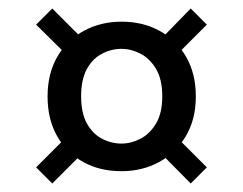

<svg xmlns="http://www.w3.org/2000/svg" viewBox="-20 -524 572 452"><path d="M266 -121Q215 -121 176 -142.5Q137 -164 114.5 -203.5Q92 -243 92 -297Q92 -351 115 -390.5Q138 -430 177.5 -451.5Q217 -473 267 -473Q316 -473 355.5 -451.5Q395 -430 418 -390.5Q441 -351 441 -297Q441 -243 417.5 -203.5Q394 -164 354.5 -142.5Q315 -121 266 -121ZM103 -92 65 -130 148 -213 188 -177ZM429 -92 350 -172 387 -210 467 -130ZM266 -186Q289 -186 311 -197.5Q333 -209 347.5 -233.5Q362 -258 362 -297Q362 -337 347.5 -361.5Q333 -386 311 -397.5Q289 -409 266 -409Q242 -409 220 -397.5Q198 -386 184.5 -361.5Q171 -337 171 -297Q171 -258 184.5 -233.5Q198 -209 220 -197.5Q242 -186 266 -186ZM147 -385 65 -466 103 -504 185 -422ZM382 -381 348 -421 429 -504 467 -466Z"/></svg>

Font: DM Sans 20pt
Style: Regular
Weight: 400
Version: Version 4.004;gftools[0.9.30]